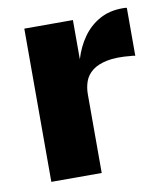

<svg xmlns="http://www.w3.org/2000/svg" viewBox="-66 -582 548 638"><g transform="rotate(-10 208.0 -263.5)"><path d="M56.5 0V-517H220.5V-384.5Q232.5 -425 255.2 -457.2Q278 -489.5 311.5 -508.2Q345 -527 389 -527Q394.5 -527 398.8 -526.8Q403 -526.5 404 -525.5V-364Q401.5 -365 397.8 -365.5Q394 -366 390 -366Q341 -371 309.2 -364.5Q277.5 -358 259.2 -343.5Q241 -329 233.8 -309Q226.5 -289 226.5 -265.5V0Z"/></g></svg>

Font: Public Sans Thin ExtraBold
Style: Regular
Weight: 800
Version: Version 1.007